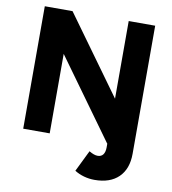

<svg xmlns="http://www.w3.org/2000/svg" viewBox="-97 -783 966 1081"><g transform="rotate(10 386.5 -243.0)"><path d="M401.4 182.2 460.9 60.4Q489.7 77.6 509.8 77.6Q530.5 77.6 541.2 63.3Q551.9 49.1 551.9 21.7V-139.7H702.2V31.8Q702.2 118.9 653.4 166.6Q604.7 214.2 515.7 214.2Q485.2 214.2 455.6 206Q426.1 197.8 401.4 182.2ZM71.1 -700H229.7L550.8 -256.1V-700H702.2V0H550.8L222.5 -454.3V0H71.1Z"/></g></svg>

Font: Oak Sans Light
Style: Regular
Weight: 400
Designer: Erik Kennedy, Walven
Foundry: Erik Kennedy, Walven
Version: Version 1.100;Glyphs 3.1.2 (3151)